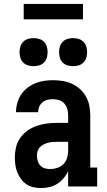

<svg xmlns="http://www.w3.org/2000/svg" viewBox="-20 -944 540 972"><path d="M188 8Q169 8 150 4Q131 0 115 -10.5Q99 -21 87 -37Q75 -53 68 -70.5Q61 -88 58 -107.5Q55 -127 55 -146Q55 -172 61 -198Q67 -224 82 -245.5Q97 -267 119 -282.5Q141 -298 165.5 -306.5Q190 -315 216 -318.5Q242 -322 269 -322H325V-361Q325 -377 320.5 -392.5Q316 -408 305.5 -420Q295 -432 279.5 -437Q264 -442 248 -442Q234 -442 220 -438.5Q206 -435 195 -426Q184 -417 178.5 -403.5Q173 -390 173 -376H61Q61 -399 67.5 -422Q74 -445 86.5 -464.5Q99 -484 117.5 -498.5Q136 -513 157.5 -522Q179 -531 202 -534.5Q225 -538 248 -538Q273 -538 297.5 -534Q322 -530 344 -520Q366 -510 384.5 -493.5Q403 -477 415 -455.5Q427 -434 432 -410Q437 -386 437 -361V-96H472V0H325V-77Q316 -58 302 -41.5Q288 -25 270 -13.5Q252 -2 231 3Q210 8 188 8ZM234 -88Q252 -88 270 -94Q288 -100 301 -113Q314 -126 319.5 -144Q325 -162 325 -180V-226H269Q257 -226 245.5 -225Q234 -224 222.5 -221Q211 -218 200.5 -212.5Q190 -207 182 -199Q174 -191 170.5 -179.5Q167 -168 167 -157Q167 -143 171 -129.5Q175 -116 184 -106Q193 -96 206.5 -92Q220 -88 234 -88ZM350 -609Q336 -609 322 -613Q308 -617 297.5 -627.5Q287 -638 283 -652Q279 -666 279 -680Q279 -694 283 -708Q287 -722 297.5 -732.5Q308 -743 322 -747Q336 -751 350 -751Q364 -751 378 -747Q392 -743 402.5 -732.5Q413 -722 417 -708Q421 -694 421 -680Q421 -666 417 -652Q413 -638 402.5 -627.5Q392 -617 378 -613Q364 -609 350 -609ZM150 -609Q136 -609 122 -613Q108 -617 97.5 -627.5Q87 -638 83 -652Q79 -666 79 -680Q79 -694 83 -708Q87 -722 97.5 -732.5Q108 -743 122 -747Q136 -751 150 -751Q164 -751 178 -747Q192 -743 202.5 -732.5Q213 -722 217 -708Q221 -694 221 -680Q221 -666 217 -652Q213 -638 202.5 -627.5Q192 -617 178 -613Q164 -609 150 -609ZM100 -846V-924H400V-846Z"/></svg>

Font: Iosevka Slab
Style: Bold
Weight: 700
Monospace: yes
Designer: Belleve Invis
Foundry: Belleve Invis
Version: Version 11.1.1; ttfautohint (v1.8.3)